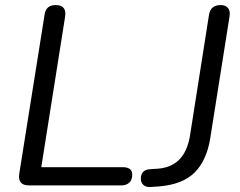

<svg xmlns="http://www.w3.org/2000/svg" viewBox="-20 -732 947 758"><path d="M95 0Q49 0 56 -46L156 -674Q161 -712 200 -712Q244 -712 237 -666L143 -72H464Q502 -72 502 -43Q502 -21 490 -10.5Q478 0 459 0ZM577 6Q558 8 547 -1Q536 -10 536 -28Q537 -61 571 -64L603 -66Q710 -74 730 -196L805 -673Q811 -712 851 -712Q871 -712 880.5 -700Q890 -688 886 -666L810 -186Q796 -99 749 -51.5Q702 -4 608 4Z"/></svg>

Font: Nunito
Style: Italic
Weight: 400
Italic angle: -9°
Designer: Vernon Adams
Foundry: Vernon Adams
Version: Version 3.601; ttfautohint (v1.8.2.53-6de2)